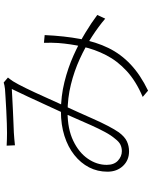

<svg xmlns="http://www.w3.org/2000/svg" viewBox="89 -860 822 1040"><g transform="rotate(-90 500.0 -340.0)"><path d="M231 -715Q249 -714 267 -713.5Q285 -713 300 -713Q318 -713 351.5 -714Q385 -715 422.5 -717Q460 -719 492 -721Q524 -723 538 -724Q549 -725 557.5 -727Q566 -729 573 -731L600 -708Q596 -703 591 -696.5Q586 -690 580 -681Q565 -657 542.5 -611Q520 -565 495.5 -510Q471 -455 447 -403Q432 -371 413.5 -330Q395 -289 376 -246Q357 -203 338 -166.5Q319 -130 303 -107Q279 -75 254 -63.5Q229 -52 200 -52Q152 -52 121 -85Q90 -118 90 -169Q90 -223 113.5 -268.5Q137 -314 180.5 -348.5Q224 -383 284 -402Q344 -421 417 -421Q499 -421 575.5 -402Q652 -383 719 -353Q786 -323 842 -289Q898 -255 939 -224L919 -181Q877 -217 821.5 -253Q766 -289 700.5 -319Q635 -349 562 -367Q489 -385 412 -385Q322 -385 258 -354.5Q194 -324 160.5 -275.5Q127 -227 127 -173Q127 -133 150 -112Q173 -91 201 -91Q220 -91 236 -98.5Q252 -106 268 -127Q287 -149 305 -182.5Q323 -216 341 -256Q359 -296 376 -335.5Q393 -375 408 -408Q430 -455 452.5 -504.5Q475 -554 497 -601Q519 -648 538 -687Q523 -686 491 -684.5Q459 -683 422 -681Q385 -679 352 -678Q319 -677 302 -676Q285 -675 268 -673.5Q251 -672 233 -670ZM830 -509Q825 -402 809 -316.5Q793 -231 760 -163.5Q727 -96 670.5 -43Q614 10 529 51L495 22Q580 -14 635 -64.5Q690 -115 721.5 -176.5Q753 -238 767.5 -304Q782 -370 787 -435Q788 -452 788.5 -473Q789 -494 788 -513Z"/></g></svg>

Font: Noto Sans KR ExtraLight
Style: Regular
Weight: 250
Designer: Ryoko NISHIZUKA  (kana, bopomofo & ideographs); Paul D. Hunt (Latin, Greek & Cyrillic); Sandoll Communications , Soo-you
Foundry: Adobe
Version: Version 2.004-H2;hotconv 1.0.118;makeotfexe 2.5.65603